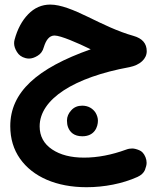

<svg xmlns="http://www.w3.org/2000/svg" viewBox="-20 -469 680 830"><path d="M197.3 -449.2C160.6 -449.2 128.4 -435.1 101.6 -407.2C74.7 -379.4 55.2 -342.8 43 -297.4C41.5 -292 41 -287.1 41 -281.7C41 -270.5 44.9 -257.8 53.2 -244.6C61 -231.4 73.2 -222.2 90.3 -217.8C95.7 -216.3 100.6 -215.8 105.5 -215.8C116.7 -215.8 129.4 -219.7 142.6 -228C155.8 -235.8 165 -248 169.4 -265.1C178.7 -294.9 192.4 -315.4 215.8 -315.4C242.2 -315.4 315.4 -283.7 372.1 -255.9C139.6 -173.8 24.4 -70.3 24.4 76.2C24.4 130.4 38.6 177.2 66.4 216.8C122.1 295.9 224.6 340.3 354 340.3C430.2 340.3 509.3 325.2 574.2 295.9C590.3 288.6 601.1 278.3 606.4 266.1C611.3 253.4 613.8 243.2 613.8 234.9C613.8 226.6 612.3 218.8 608.9 210.4C602.5 194.8 593.3 184.6 581.5 180.2C569.8 175.3 559.6 172.9 551.3 172.9C543 172.9 534.2 174.3 525.4 177.7C462.4 200.7 401.9 212.4 343.3 212.4C286.6 212.4 240.7 200.7 205.1 176.8C169.4 152.8 151.4 119.6 151.4 77.1C151.4 -40 299.3 -134.8 539.6 -178.7C585.9 -188 614.3 -214.8 614.3 -247.6C614.3 -281.2 595.2 -303.2 556.6 -314C488.8 -333 422.4 -365.7 360.4 -396C297.9 -426.3 242.2 -449.2 197.3 -449.2ZM269.5 52.2C269.5 63 271 72.8 274.4 81.5C282.2 101.6 299.3 120.1 335.9 120.1C389.2 120.1 403.3 79.1 403.3 52.7C403.3 41.5 399.9 29.8 393.1 18.1C381.8 1 362.8 -12.2 335.4 -12.2C316.4 -12.2 300.3 -5.9 288.1 7.8C275.9 21 269.5 35.6 269.5 52.2Z"/></svg>

Font: Mikhak
Style: Bold
Weight: 700
Designer: Amin Abedi
Version: Version 3.2